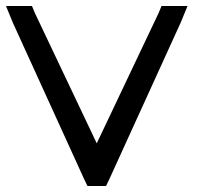

<svg xmlns="http://www.w3.org/2000/svg" viewBox="-20 -603 665 643"><path d="M23 -527 0 -583H87L97 -559L304 -123L511 -559L521 -583H608L585 -527L346.6 -4L335.1 20H272.9L261.4 -4Z"/></svg>

Font: Nordica Plus
Style: NordicaClassicLtExt
Weight: 300
Version: Version 1.01